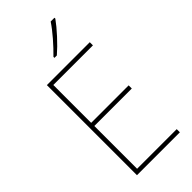

<svg xmlns="http://www.w3.org/2000/svg" viewBox="-293 -1014 1076 1076"><g transform="rotate(-45 245.5 -475.5)"><path d="M434 0H94V-714H434V-689H120V-389H417V-364H120V-25H434ZM391 -944Q366 -909 326.5 -866Q287 -823 251 -792H232V-800Q266 -833 302 -874.5Q338 -916 361 -951H391Z"/></g></svg>

Font: Noto Sans Bengali SemiCondensed Thin
Style: Regular
Weight: 100
Width: 4
Designer: Joana Ranito - Universal Thirst; Jelle Bosma - Monotype Design Team
Foundry: Universal Thirst ehf.
Version: Version 3.000; ttfautohint (v1.8.4.7-5d5b)